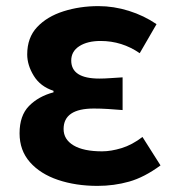

<svg xmlns="http://www.w3.org/2000/svg" viewBox="-20 -594 568 628"><path d="M299 14Q228 14 170 -5.5Q112 -25 78 -63.5Q44 -102 44 -158Q44 -216 75 -247.5Q106 -279 155 -292V-297Q112 -311 90.5 -346Q69 -381 69 -416Q69 -471 101.5 -505.5Q134 -540 187.5 -557Q241 -574 302 -574Q352 -574 401.5 -558.5Q451 -543 492 -515L437 -420Q379 -460 309 -460Q266 -460 239.5 -443Q213 -426 213 -396Q213 -337 305 -337Q322 -337 342 -338.5Q362 -340 381 -341V-234Q357 -236 333.5 -237.5Q310 -239 287 -239Q188 -239 188 -172Q188 -138 220.5 -118.5Q253 -99 314 -99Q343 -99 377.5 -109.5Q412 -120 446 -146L505 -53Q452 -14 402.5 0Q353 14 299 14Z"/></svg>

Font: Chiron Sans HK TT
Style: Bold
Weight: 700
Designer: Ryoko NISHIZUKA 西塚涼子 (kana, bopomofo & ideographs); Paul D. Hunt (Latin, Greek & Cyrillic); Sandoll Communications 산돌커뮤니
Foundry: Adobe
Version: Version 2.022;hotconv 1.0.109;makeotfexe 2.5.65596